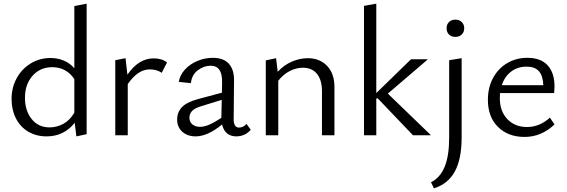

<svg xmlns="http://www.w3.org/2000/svg" viewBox="-20 -737 3087 1046"><path d="M43 -197Q43 -260 71 -311Q99 -362 147.5 -391.5Q196 -421 255 -421Q294 -421 327.5 -407Q361 -393 385 -365V-704L452 -717V-6L396 6L387 -68Q328 6 234 6Q177 6 133.5 -20Q90 -46 66.5 -92.5Q43 -139 43 -197ZM250 -43Q289 -43 324.5 -62Q360 -81 385 -123V-306Q364 -338 333.5 -354.5Q303 -371 265 -371Q199 -371 157.5 -324.5Q116 -278 116 -204Q116 -134 152.5 -88.5Q189 -43 250 -43Z M608 -409 664 -420 674 -330Q735 -419 817 -419Q862 -419 890 -397L861 -340Q850 -349 832.5 -354Q815 -359 797 -359Q763 -359 733.5 -339Q704 -319 676 -279V0H608Z M1190 -59Q1111 6 1046 6Q1001 6 973 -19.5Q945 -45 945 -86Q945 -125 970.5 -152.5Q996 -180 1058 -197L1189 -232L1190 -290Q1191 -379 1128 -379Q1091 -379 1058 -354.5Q1025 -330 1020 -284L954 -291Q960 -328 987.5 -358Q1015 -388 1055.5 -405Q1096 -422 1139 -422Q1198 -422 1227 -389.5Q1256 -357 1255 -298L1253 -88Q1253 -42 1282 -42Q1293 -42 1304 -47Q1315 -52 1323 -62L1346 -30Q1332 -13 1311.5 -3.5Q1291 6 1267 6Q1237 6 1217 -10.5Q1197 -27 1190 -59ZM1070 -46Q1093 -46 1121.5 -58.5Q1150 -71 1186 -95V-101L1188 -193L1075 -158Q1039 -147 1025.5 -131.5Q1012 -116 1012 -96Q1012 -72 1028.5 -59Q1045 -46 1070 -46Z M1630 -368Q1594 -368 1558.5 -350Q1523 -332 1496 -297V0H1428V-408L1484 -420L1493 -346Q1527 -383 1570.5 -401.5Q1614 -420 1657 -420Q1722 -420 1762 -378Q1802 -336 1802 -263V0H1734V-240Q1734 -301 1707 -334.5Q1680 -368 1630 -368Z M2038 -201H2030V0H1963V-705L2030 -717V-230L2219 -414H2309V-412L2093 -227L2326 -2V0H2230Z M2427 -409 2495 -420V11Q2495 129 2458 197Q2421 265 2344 289L2328 256Q2378 231 2402.5 171.5Q2427 112 2427 11ZM2413 -583Q2413 -604 2426 -617Q2439 -630 2461 -630Q2482 -630 2495.5 -617Q2509 -604 2509 -583Q2509 -562 2495.5 -549Q2482 -536 2461 -536Q2439 -536 2426 -549Q2413 -562 2413 -583Z M2638 -193Q2638 -260 2666 -312Q2694 -364 2743 -393Q2792 -422 2853 -422Q2926 -422 2963.5 -381Q3001 -340 3001 -265Q3001 -252 2999 -230H2704L2703 -202Q2703 -131 2744 -88Q2785 -45 2851 -45Q2919 -45 2976 -96L3001 -59Q2929 9 2838 9Q2748 9 2693 -45.5Q2638 -100 2638 -193ZM2940 -273Q2938 -324 2916 -349Q2894 -374 2849 -374Q2800 -374 2764.5 -347Q2729 -320 2714 -273Z"/></svg>

Font: LXGW Bright GB
Style: Regular
Weight: 400
Designer: Christian Thalmann (Catharsis Fonts)
Foundry: LXGW / Christian Thalmann (Catharsis Fonts) / Fontworks Inc.
Version: Version 5.510